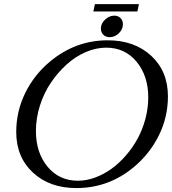

<svg xmlns="http://www.w3.org/2000/svg" viewBox="-20 -936 858 958"><path d="M517.6 -734.9Q650.9 -734.9 734.4 -657.7Q817.9 -580.6 817.9 -455.1Q817.9 -351.6 772.5 -260Q727.1 -168.5 647.5 -102.1Q522 2.4 360.8 2.4Q228 2.4 144.5 -74.7Q61 -151.9 61 -277.3Q61 -380.9 106.2 -472.7Q151.4 -564.5 231.4 -630.4Q357.9 -734.9 517.6 -734.9ZM509.8 -698.2Q459.5 -698.2 408.2 -676.3Q356.9 -654.3 312.7 -614.5Q268.6 -574.7 233.9 -523.4Q199.2 -472.2 179.2 -409.2Q159.2 -346.2 159.2 -282.2Q159.2 -174.3 217.3 -104.2Q275.4 -34.2 368.7 -34.2Q410.6 -34.2 453.6 -49.8Q496.6 -65.4 535.2 -93Q573.7 -120.6 607.9 -159.9Q642.1 -199.2 666.7 -244.6Q691.4 -290 705.6 -343.3Q719.7 -396.5 719.7 -449.7Q719.7 -557.6 661.6 -627.9Q603.5 -698.2 509.8 -698.2ZM550.3 -857.9Q569.3 -857.9 581.3 -845.9Q593.3 -834 593.3 -815.4Q593.3 -789.6 573 -770Q552.7 -750.5 527.3 -750.5Q507.8 -750.5 495.6 -762.5Q483.4 -774.4 483.4 -793Q483.4 -818.4 504.2 -838.1Q524.9 -857.9 550.3 -857.9ZM673.3 -915.5 665.5 -878.9H445.8L453.6 -915.5Z"/></svg>

Font: Flanker
Style: Italic
Weight: 400
Italic angle: -12°
Designer: Flanker
Version: Version 2.027